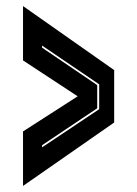

<svg xmlns="http://www.w3.org/2000/svg" viewBox="-20 -613 453 634"><path d="M56 1V-179L236.5 -295L56 -413.5V-593L357 -381.5V-208.5ZM119 -126.5 307.5 -252.5V-334.5L119 -462.5V-455.5L301 -332V-255.5L119 -133.5Z"/></svg>

Font: Tourney Expanded ExtraBold
Style: Regular
Weight: 800
Width: 7
Designer: Tyler Finck
Foundry: Etcetera Type Co
Version: Version 1.010; ttfautohint (v1.8.3)